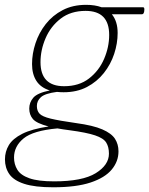

<svg xmlns="http://www.w3.org/2000/svg" viewBox="-60 -542 616 794"><path d="M160 232.5Q83.5 232.5 40 218.2Q-3.5 204 -21.5 178Q-39.5 152 -39.5 117Q-39.5 85 -23.5 58.2Q-7.5 31.5 31.8 11.5Q71 -8.5 141 -19Q91 -32 76 -49.8Q61 -67.5 61 -93Q61 -118.5 77.8 -138Q94.5 -157.5 146 -168Q108.5 -179.5 90.5 -207.5Q72.5 -235.5 72.5 -277Q72.5 -320 86.8 -363.2Q101 -406.5 129.2 -442.5Q157.5 -478.5 199.2 -500.2Q241 -522 296 -522Q333 -522 360 -512H531.5Q537 -512 537 -503.5Q537 -483 526.5 -483H402.5Q426.5 -454 426.5 -405.5Q426.5 -362.5 412.2 -319.2Q398 -276 369.5 -240Q341 -204 299.5 -182.2Q258 -160.5 203 -160.5Q188.5 -160.5 175.5 -162Q126.5 -155.5 109.5 -140.5Q92.5 -125.5 92.5 -103.5Q92.5 -84 103.5 -72Q114.5 -60 149.2 -51.5Q184 -43 254.5 -33Q325 -23.5 363 -7Q401 9.5 415.5 32Q430 54.5 430 84Q430 125.5 402 159.2Q374 193 314.5 212.8Q255 232.5 160 232.5ZM205 -185.5Q267 -185.5 308.2 -217.5Q349.5 -249.5 370.5 -298.5Q391.5 -347.5 391.5 -397.5Q391.5 -497 294 -497Q232.5 -497 191 -465Q149.5 -433 128.5 -384Q107.5 -335 107.5 -285Q107.5 -185.5 205 -185.5ZM-2 109.5Q-2 137.5 11.8 160Q25.5 182.5 61.5 195.2Q97.5 208 164 208Q281 208 335.8 174.2Q390.5 140.5 390.5 93.5Q390.5 65.5 379.2 47.5Q368 29.5 333.2 17.8Q298.5 6 227 -3.5Q199.5 -7 177.5 -11Q77 -2 37.5 30.5Q-2 63 -2 109.5Z"/></svg>

Font: Newsreader Caption ExtraLight
Style: Italic
Weight: 275
Italic angle: -17°
Designer: Hugues Gentile
Foundry: Production Type
Version: Version 1.001